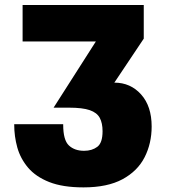

<svg xmlns="http://www.w3.org/2000/svg" viewBox="-20 -758 700 790"><path d="M323.5 13Q238 13 182.5 -9Q127 -31 95.5 -68.2Q64 -105.5 51.2 -151.2Q38.5 -197 38.5 -245V-247H240V-245Q240 -181.5 263.5 -159.5Q287 -137.5 326 -137.5Q358.5 -137.5 380.2 -153.8Q402 -170 402 -218Q402 -251.5 390.5 -273Q379 -294.5 349.2 -304.8Q319.5 -315 264 -315H200.5L374.5 -587.5H73V-737.5H571.5V-599L450.5 -418Q517 -418 560.5 -369.5Q604 -321 604 -237.5Q604 -168 575 -111Q546 -54 484 -20.5Q422 13 323.5 13Z"/></svg>

Font: Epilogue Black
Style: Regular
Weight: 900
Designer: Tyler Finck
Foundry: Etcetera Type Co
Version: Version 2.111; ttfautohint (v1.8.3)